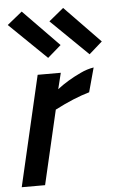

<svg xmlns="http://www.w3.org/2000/svg" viewBox="-55 -830 537 868"><g transform="rotate(-5 213.0 -395.5)"><path d="M114 0H8L124 -500H229L211 -427Q257 -463 319 -492Q348 -506 379 -511L349 -401Q279 -381 192 -336ZM178 -572 9 -736 77 -791 239 -625ZM366 -572 198 -736 265 -791 426 -625Z"/></g></svg>

Font: Storia Sans SemiBold
Style: Italic
Weight: 600
Italic angle: -13°
Designer: Campivisivi
Foundry: Accademia di Belle Arti di Urbino and students of MA course of Visual design
Version: Version 60.001;May 25, 2020;FontCreator 12.0.0.2522 64-bit